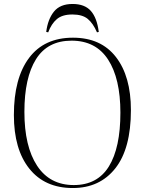

<svg xmlns="http://www.w3.org/2000/svg" viewBox="-20 -934 730 968"><path d="M347 14Q206 14 128 -83.5Q50 -181 50 -354Q50 -540 126.5 -642Q203 -744 348 -744Q489 -744 564.5 -646.5Q640 -549 640 -379Q640 -185 561.5 -85.5Q483 14 347 14ZM352 -1Q471 -1 529 -95Q587 -189 587 -366Q587 -538 525 -633.5Q463 -729 341 -729Q220 -729 161.5 -635.5Q103 -542 103 -370Q103 -196 167 -98.5Q231 -1 352 -1ZM346 -914Q407 -914 438 -879Q469 -844 478 -773L469 -771Q449 -817 422 -839Q395 -861 345 -861Q294 -861 266.5 -837.5Q239 -814 223 -771L213 -773Q221 -837 252 -875.5Q283 -914 346 -914Z"/></svg>

Font: Display Extralight
Style: Regular
Weight: 200
Designer: Latin by Veronika Burian and Jose Scaglione. Greek by Irene Vlachou. Cyrillic by Vera Evstafieva.
Foundry: TypeTogether
Version: Version 3.002